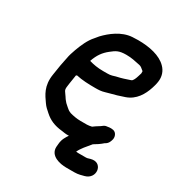

<svg xmlns="http://www.w3.org/2000/svg" viewBox="-163 -627 822 888"><g transform="rotate(30 247.5 -182.5)"><path d="M254.4 -230C272.3 -230 286.3 -230.5 305 -236.2L321.7 -240.9C349.4 -247.6 369.7 -254.1 397.1 -263.4C445.8 -280.1 470 -322.6 483.2 -363.2L487.6 -377.9C490 -385.7 491.1 -392.3 492.4 -400C497.1 -429.9 487.6 -456.2 468.4 -475C435.4 -508.6 377 -521 316.5 -521C306.6 -521 296.3 -520.6 285.7 -519.9C229 -516.2 181.8 -477.5 152.2 -446.6C151.8 -446.2 151.1 -445.4 150.7 -444.9L136.4 -427.6C113.1 -402.3 98 -365.8 86.6 -335.1C80.1 -316.9 74.4 -299.2 72.1 -285C70.1 -272 65.6 -256.3 62.9 -239L54.5 -186C43.9 -119.6 71.3 -85.2 91.8 -55.7C103.2 -39.4 110.5 -34 125.7 -20.4C151.1 2.3 179 14.7 220.5 18.9C231.4 20 240 23.1 259.5 22.2C250.8 35.4 238.4 53.2 236.6 78.2C235.8 84.1 235.2 90.2 235 96.1C233.3 144.8 289.3 156 322.3 156H365.3C388.1 156 402.4 150.5 416.2 147.2C472.4 131.8 462 55.9 409.4 63.2C394 65.4 388.6 70 378.9 70H335.9C331.8 70 329.4 69.8 325.4 69C335.6 46.7 354.3 26 375.1 1.1C389.6 -7.2 405.8 -17.7 420.1 -30.6C438 -39.4 441.1 -54.9 443.1 -60.1C449.8 -77.7 441.2 -100.1 423.2 -103.8C407.7 -107.1 393.7 -103.1 391.2 -103C385.8 -102.9 378 -100.5 372.5 -95.7C362.8 -87.3 350.7 -82.5 331.4 -67.7C323.9 -65.9 313.9 -64 306.1 -64H272.1C251.7 -64 231.8 -67.9 214.8 -72.6L203.5 -77.8C199.7 -79.6 176.8 -99.5 173.9 -102.7L163.8 -114.7C160.8 -118.3 158.7 -122.4 156 -126.3L146.8 -139.4C137.9 -152.1 135.3 -153.5 140.5 -186L148.3 -235.7C149.3 -236.2 150.9 -237 153.1 -238.3C183.5 -231.2 219.5 -230 254.4 -230ZM171.7 -326.9C184.6 -364.1 201.3 -387 227.3 -407.4C250 -425.3 262.7 -435 302.9 -435C331.9 -435 350.2 -429.9 377.7 -424.4C386.3 -422.7 392.8 -417.6 403.1 -408.5C406 -405.9 405.4 -409.6 405.5 -395.3C405.3 -394.1 404.5 -391.9 404.1 -390.5L400.2 -377.7C396.5 -365.3 390 -347.5 381.4 -344.6C354.5 -335.6 339.6 -330.1 313 -324.4C312.4 -324.3 311.5 -324.1 310.8 -323.9L294.3 -319C287.6 -316.9 279.3 -316 268 -316H247C217.6 -316 194.3 -320.3 171.7 -326.9Z"/></g></svg>

Font: CiSf OpenHand
Style: BlakObl
Weight: 400
Foundry: Cannot Into Space Fonts
Version: Version 0.7892